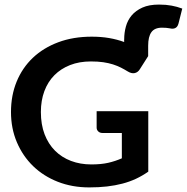

<svg xmlns="http://www.w3.org/2000/svg" viewBox="-20 -817 821 844"><path d="M631.3 -570.3 594.7 -512.7Q586.4 -499 572.5 -495.8Q558.6 -492.7 542.5 -502.4Q527.3 -511.7 511.5 -519.8Q495.6 -527.8 476.6 -533.9Q457.5 -540 433.8 -543.5Q410.2 -546.9 379.4 -546.9Q328.6 -546.9 288.1 -531Q247.6 -515.1 219 -486.3Q190.4 -457.5 175 -416.3Q159.7 -375 159.7 -324.7Q159.7 -269.5 176 -226.8Q192.4 -184.1 221.9 -154.5Q251.5 -125 292.2 -109.6Q333 -94.2 381.3 -94.2Q424.3 -94.2 455.6 -101.3Q486.8 -108.4 515.6 -121.1V-232.4H430.7Q418.9 -232.4 411.9 -239.3Q404.8 -246.1 404.8 -255.9V-328.1H631.8V-62.5Q606 -44.4 577.9 -31.2Q549.8 -18.1 518.1 -9.8Q486.3 -1.5 450.2 2.7Q414.1 6.8 372.1 6.8Q297.4 6.8 234.4 -17.8Q171.4 -42.5 125.7 -86.7Q80.1 -130.9 54.2 -191.7Q28.3 -252.4 28.3 -324.7Q28.3 -397.5 53.2 -458.3Q78.1 -519 124.5 -563Q170.9 -606.9 236.3 -631.3Q301.8 -655.8 383.3 -655.8Q424.8 -655.8 460 -649.7Q495.1 -643.6 525.9 -632.3Q525.4 -635.3 525.6 -638.2Q525.9 -641.1 525.9 -644.5Q525.9 -672.9 533.4 -700.4Q541 -728 558.8 -749.3Q576.7 -770.5 606 -783.7Q635.3 -796.9 678.7 -796.9Q695.3 -796.9 708.7 -795.7Q722.2 -794.4 734.4 -792.2Q746.6 -790 757.8 -786.9Q769 -783.7 781.2 -779.3L764.6 -713.4Q762.2 -704.6 758.1 -699.7Q753.9 -694.8 748.8 -692.9Q743.7 -690.9 738 -690.9Q732.4 -690.9 726.6 -692.4Q719.7 -693.8 710.7 -694.6Q701.7 -695.3 691.9 -695.3Q659.7 -695.3 645.5 -675.5Q631.3 -655.8 631.3 -616.2Z"/></svg>

Font: Carlito
Style: Bold
Weight: 700
Designer: Lukasz Dziedzic
Foundry: tyPoland Lukasz Dziedzic
Version: Version 1.104